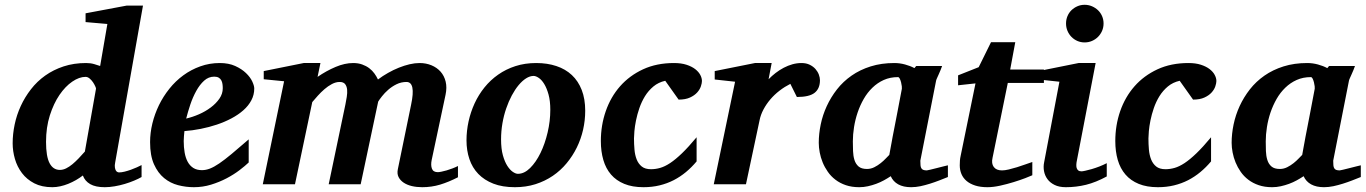

<svg xmlns="http://www.w3.org/2000/svg" viewBox="-20 -760 5636 792"><path d="M376 -394Q376.5 -396 373 -403.8Q369.6 -411.6 363.8 -420.4Q357.9 -429.2 349.9 -436Q341.8 -442.9 333 -442.9Q306.6 -442.9 278.1 -423.3Q249.5 -403.8 225.3 -368.4Q201.2 -333 185.5 -283.7Q169.9 -234.4 169.9 -174.8Q169.9 -114.3 184.6 -86.7Q199.2 -59.1 227.1 -59.1Q239.7 -59.1 252.7 -65.4Q265.6 -71.8 278.6 -82.5Q291.5 -93.3 304.4 -106.7Q317.4 -120.1 330.1 -134.8ZM455.1 -89.8Q452.6 -77.6 453.9 -69.6Q455.1 -61.5 457.8 -56.9Q460.4 -52.2 464.4 -50.5Q468.3 -48.8 471.2 -48.8Q481.4 -48.8 494.1 -52Q506.8 -55.2 519.8 -59.8Q532.7 -64.5 544.2 -69.6Q555.7 -74.7 564 -79.1V-29.8Q551.3 -22.5 533.2 -14.9Q515.1 -7.3 494.6 -1.2Q474.1 4.9 452.9 8.5Q431.6 12.2 412.1 12.2Q374 12.2 352.1 -0.5Q330.1 -13.2 321.8 -36.1Q308.6 -25.9 293.2 -17.1Q277.8 -8.3 261.5 -1.7Q245.1 4.9 228.5 8.5Q211.9 12.2 195.8 12.2Q152.3 12.2 121.3 -3.9Q90.3 -20 70.6 -46.1Q50.8 -72.3 41.5 -104.5Q32.2 -136.7 32.2 -168.9Q32.2 -207 40.5 -246.6Q48.8 -286.1 65.7 -322.8Q82.5 -359.4 107.7 -391.8Q132.8 -424.3 166.5 -448.2Q200.2 -472.2 242.4 -486.1Q284.7 -500 335 -500Q353.5 -500 368.4 -495.6Q383.3 -491.2 393.1 -487.8L422.9 -661.1L333 -668.9V-705.1L502 -736.8H569.8Z M898.9 -396Q898.9 -404.8 897.7 -413.3Q896.5 -421.9 892.8 -428.7Q889.2 -435.5 882.1 -439.7Q875 -443.8 863.8 -443.8Q840.3 -443.8 822 -427.2Q803.7 -410.6 789.6 -385Q775.4 -359.4 765.1 -328.9Q754.9 -298.3 748 -271Q773.9 -276.9 800.8 -288.6Q827.6 -300.3 849.4 -316.7Q871.1 -333 885 -353Q898.9 -373 898.9 -396ZM1028.8 -395Q1028.8 -368.7 1016.8 -346.2Q1004.9 -323.7 983.9 -305.2Q962.9 -286.6 934.8 -271.7Q906.7 -256.8 874.8 -246.1Q842.8 -235.4 808.3 -228.5Q773.9 -221.7 740.7 -219.2Q739.7 -210 738.8 -198.2Q737.8 -186.5 737.8 -178.2Q737.8 -152.3 741.7 -130.4Q745.6 -108.4 754.4 -92.3Q763.2 -76.2 777.6 -67.1Q792 -58.1 813 -58.1Q829.1 -58.1 845.7 -64.5Q862.3 -70.8 884.3 -85.7Q906.2 -100.6 935.5 -125Q964.8 -149.4 1005.9 -185.1V-89.8Q991.2 -75.7 967.8 -57.9Q944.3 -40 914.6 -24.4Q884.8 -8.8 850.6 1.7Q816.4 12.2 779.8 12.2Q747.1 12.2 714.8 3.9Q682.6 -4.4 657 -25.4Q631.3 -46.4 615.2 -82.3Q599.1 -118.2 599.1 -173.8Q599.1 -211.9 608.6 -251Q618.2 -290 635.7 -326.2Q653.3 -362.3 678.7 -394Q704.1 -425.8 736.1 -449.2Q768.1 -472.7 806.2 -486.3Q844.2 -500 886.7 -500Q923.3 -500 950.2 -487.8Q977.1 -475.6 994.6 -458.7Q1012.2 -441.9 1020.5 -424.1Q1028.8 -406.2 1028.8 -395Z M1869.1 -28.8Q1831.1 -9.3 1795.7 1.5Q1760.3 12.2 1721.7 12.2Q1698.7 12.2 1679 7.6Q1659.2 2.9 1645 -6.6Q1630.9 -16.1 1624 -29.8Q1617.2 -43.5 1621.1 -62L1675.8 -328.1Q1695.8 -421.9 1656.7 -421.9Q1634.8 -421.9 1615.5 -412.4Q1596.2 -402.8 1581.3 -389.6Q1566.4 -376.5 1555.7 -362.8Q1544.9 -349.1 1540 -340.8L1467.8 0H1335.9L1404.8 -329.1Q1407.7 -343.8 1410.4 -360.1Q1413.1 -376.5 1411.9 -390.1Q1410.6 -403.8 1403.8 -412.8Q1397 -421.9 1380.9 -421.9Q1365.2 -421.9 1349.1 -413.3Q1333 -404.8 1318.4 -392.1Q1303.7 -379.4 1290.8 -365Q1277.8 -350.6 1268.1 -338.9L1196.8 0H1064L1151.9 -424.8L1067.9 -433.1V-466.8L1232.9 -500H1301.8L1290 -442.9Q1326.2 -467.8 1364.3 -483.9Q1402.3 -500 1437 -500Q1457.5 -500 1473.9 -494.1Q1490.2 -488.3 1502.9 -478.8Q1515.6 -469.2 1524.4 -457Q1533.2 -444.8 1539.1 -432.1Q1558.6 -446.8 1580.6 -459.2Q1602.5 -471.7 1625 -480.7Q1647.5 -489.7 1669.4 -494.9Q1691.4 -500 1710.9 -500Q1737.3 -500 1759.8 -490.7Q1782.2 -481.4 1797.4 -464.4Q1812.5 -447.3 1818.4 -423.1Q1824.2 -398.9 1817.9 -369.1L1760.7 -100.1Q1756.3 -78.6 1761.7 -64.2Q1767.1 -49.8 1786.1 -49.8Q1791 -49.8 1800.8 -51.8Q1810.5 -53.7 1822.3 -57.1Q1834 -60.5 1846.2 -65.2Q1858.4 -69.8 1869.1 -75.2Z M2250 -307.1Q2250 -343.8 2242.7 -370.1Q2235.4 -396.5 2224.9 -413.6Q2214.4 -430.7 2202.4 -438.7Q2190.4 -446.8 2181.2 -446.8Q2166 -446.8 2150.1 -436.8Q2134.3 -426.8 2119.4 -408.9Q2104.5 -391.1 2091.3 -366.5Q2078.1 -341.8 2068.1 -312.7Q2058.1 -283.7 2052.5 -251.2Q2046.9 -218.8 2046.9 -185.1Q2046.9 -146.5 2054.4 -119.4Q2062 -92.3 2073 -75.4Q2084 -58.6 2095.7 -50.8Q2107.4 -43 2116.2 -43Q2142.6 -43 2166.7 -66.9Q2190.9 -90.8 2209.5 -128.9Q2228 -167 2239 -213.9Q2250 -260.7 2250 -307.1ZM2394 -303.2Q2394 -263.7 2385.3 -225.1Q2376.5 -186.5 2359.4 -151.6Q2342.3 -116.7 2317.4 -86.7Q2292.5 -56.6 2260.3 -34.7Q2228 -12.7 2188.7 -0.2Q2149.4 12.2 2104 12.2Q2052.7 12.2 2015.1 -2.4Q1977.5 -17.1 1952.9 -42.7Q1928.2 -68.4 1916.3 -103.8Q1904.3 -139.2 1904.3 -181.2Q1904.3 -220.2 1912.8 -259Q1921.4 -297.9 1937.7 -333.5Q1954.1 -369.1 1978.5 -399.4Q2002.9 -429.7 2034.9 -452.1Q2066.9 -474.6 2106.2 -487.3Q2145.5 -500 2191.9 -500Q2237.8 -500 2275.1 -487.5Q2312.5 -475.1 2338.9 -450.4Q2365.2 -425.8 2379.6 -388.9Q2394 -352.1 2394 -303.2Z M2875.5 -425.8Q2875.5 -417 2871.1 -403.8Q2866.7 -390.6 2855.7 -378.4Q2844.7 -366.2 2826.2 -357.7Q2807.6 -349.1 2779.3 -349.1L2724.1 -426.8Q2695.8 -420.4 2675.3 -403.3Q2654.8 -386.2 2640.6 -363.3Q2626.5 -340.3 2617.4 -314Q2608.4 -287.6 2603.5 -263.2Q2598.6 -238.8 2596.9 -219Q2595.2 -199.2 2595.2 -189Q2595.2 -166 2597.2 -143.3Q2599.1 -120.6 2606.2 -102.5Q2613.3 -84.5 2627.2 -73.2Q2641.1 -62 2665.5 -62Q2684.1 -62 2703.1 -67.4Q2722.2 -72.8 2744.4 -87.4Q2766.6 -102.1 2793.2 -127.7Q2819.8 -153.3 2853.5 -193.8V-94.2Q2833 -69.8 2809.6 -50.3Q2786.1 -30.8 2759 -16.8Q2731.9 -2.9 2700.9 4.6Q2669.9 12.2 2634.3 12.2Q2588.4 12.2 2555.2 -1.5Q2522 -15.1 2500.5 -40Q2479 -64.9 2468.8 -100.1Q2458.5 -135.3 2458.5 -178.2Q2458.5 -243.2 2478.8 -301.5Q2499 -359.9 2537.8 -404.1Q2576.7 -448.2 2632.6 -474.1Q2688.5 -500 2760.3 -500Q2790 -500 2811.8 -492.9Q2833.5 -485.8 2847.7 -474.9Q2861.8 -463.9 2868.7 -450.9Q2875.5 -438 2875.5 -425.8Z M3362.3 -429.2Q3362.3 -394.5 3340.3 -377.2Q3318.4 -359.9 3267.1 -359.9L3240.2 -414.1Q3216.8 -402.3 3195.6 -386Q3174.3 -369.6 3157.7 -350.1Q3141.1 -330.6 3129.4 -308.6Q3117.7 -286.6 3113.3 -264.2L3057.1 0H2924.3L3012.2 -422.9L2928.2 -432.1V-466.8L3094.2 -500H3163.1L3150.4 -433.1Q3163.6 -446.8 3179.4 -459Q3195.3 -471.2 3212.9 -480.5Q3230.5 -489.7 3249 -494.9Q3267.6 -500 3286.1 -500Q3305.7 -500 3320.1 -492.9Q3334.5 -485.8 3343.8 -475.3Q3353 -464.8 3357.7 -452.4Q3362.3 -439.9 3362.3 -429.2Z M3700.2 -394Q3700.7 -396 3700 -403.8Q3699.2 -411.6 3697 -420.2Q3694.8 -428.7 3691.7 -435.3Q3688.5 -441.9 3684.1 -441.9Q3651.9 -441.9 3625.7 -430.2Q3599.6 -418.5 3578.9 -398.4Q3558.1 -378.4 3543 -352.1Q3527.8 -325.7 3517.8 -296.1Q3507.8 -266.6 3502.9 -235.8Q3498 -205.1 3498 -176.8Q3498 -156.7 3498.8 -136.7Q3499.5 -116.7 3504.6 -100.1Q3509.8 -83.5 3521.7 -73.2Q3533.7 -63 3556.2 -63Q3572.3 -63 3586.7 -70.3Q3601.1 -77.6 3613 -87.2Q3625 -96.7 3634 -106.4Q3643.1 -116.2 3648.4 -121.1Q3651.9 -141.1 3654.1 -152.1Q3656.2 -163.1 3658 -173.1Q3659.7 -183.1 3662.1 -195.8Q3664.6 -208.5 3669.2 -232.2Q3673.8 -255.9 3681.2 -294.2Q3688.5 -332.5 3700.2 -394ZM3890.1 -29.8Q3873 -22.9 3854.2 -15.6Q3835.4 -8.3 3815.9 -2.2Q3796.4 3.9 3776.9 8.1Q3757.3 12.2 3738.3 12.2Q3706.5 12.2 3685.3 0.5Q3664.1 -11.2 3654.3 -33.2Q3641.1 -24.4 3626 -16.1Q3610.8 -7.8 3594.2 -1.7Q3577.6 4.4 3560.1 8.3Q3542.5 12.2 3524.4 12.2Q3493.7 12.2 3469.2 3.9Q3444.8 -4.4 3426.3 -18.6Q3407.7 -32.7 3394.8 -51.3Q3381.8 -69.8 3373.5 -90.1Q3365.2 -110.4 3361.3 -131.3Q3357.4 -152.3 3357.4 -170.9Q3357.4 -208 3365.5 -246.8Q3373.5 -285.6 3390.4 -322.3Q3407.2 -358.9 3432.6 -391.4Q3458 -423.8 3492.7 -448Q3527.3 -472.2 3571.5 -486.1Q3615.7 -500 3669.4 -500Q3691.4 -500 3713.1 -494.1Q3734.9 -488.3 3752 -479L3759.3 -487.8H3866.2Q3863.8 -480.5 3859.9 -471.2Q3856 -461.9 3852.1 -453.1Q3848.1 -444.3 3845 -437.3Q3841.8 -430.2 3841.3 -426.8L3776.4 -97.2Q3776.4 -85.9 3777.1 -78.1Q3777.8 -70.3 3780.8 -65.7Q3783.7 -61 3789.1 -59.1Q3794.4 -57.1 3803.2 -57.1Q3805.2 -57.1 3817.6 -60.1Q3830.1 -63 3845 -66.9Q3859.9 -70.8 3873 -74Q3886.2 -77.1 3890.1 -78.1Z M4137.2 -418 4074.2 -108.9Q4068.8 -85.4 4079.3 -71.3Q4089.8 -57.1 4113.3 -57.1Q4125 -57.1 4141.4 -61Q4157.7 -64.9 4175.3 -70.3Q4192.9 -75.7 4209.5 -81.8Q4226.1 -87.9 4238.3 -91.8V-37.1Q4230 -33.2 4209 -25.1Q4188 -17.1 4161.1 -8.8Q4134.3 -0.5 4105.5 5.9Q4076.7 12.2 4053.2 12.2Q4024.4 12.2 4002.9 5.4Q3981.4 -1.5 3967.3 -13.4Q3953.1 -25.4 3946 -42Q3939 -58.6 3939 -78.1Q3939 -87.9 3939.7 -97.7Q3940.4 -107.4 3942.9 -118.2L4003.9 -416L3932.1 -408.2V-449.2L4017.1 -482.9L4067.9 -585.9H4168L4147 -473.1H4286.1V-418Z M4545.4 -32.2Q4500.5 -7.8 4460 2.2Q4419.4 12.2 4376.5 12.2Q4349.1 12.2 4330.3 2.9Q4311.5 -6.3 4300.8 -21Q4290 -35.6 4286.6 -54Q4283.2 -72.3 4287.1 -90.8L4350.1 -422.9L4264.2 -432.1V-466.8L4429.2 -500H4499.5L4422.4 -99.1Q4420.4 -90.3 4419.9 -82Q4419.4 -73.7 4421.1 -67.4Q4422.9 -61 4427.7 -57.1Q4432.6 -53.2 4441.4 -53.2Q4445.3 -53.2 4456.8 -55.7Q4468.3 -58.1 4483.4 -62.5Q4498.5 -66.9 4514.9 -73.2Q4531.2 -79.6 4545.4 -86.9ZM4532.2 -663.1Q4532.2 -647 4526.1 -632.8Q4520 -618.7 4509.3 -607.9Q4498.5 -597.2 4484.4 -591.1Q4470.2 -585 4454.1 -585Q4438 -585 4424.1 -591.1Q4410.2 -597.2 4399.7 -607.9Q4389.2 -618.7 4383.3 -632.8Q4377.4 -647 4377.4 -663.1Q4377.4 -679.2 4383.3 -693.4Q4389.2 -707.5 4399.7 -717.8Q4410.2 -728 4424.1 -734.1Q4438 -740.2 4454.1 -740.2Q4470.2 -740.2 4484.4 -734.1Q4498.5 -728 4509.3 -717.8Q4520 -707.5 4526.1 -693.4Q4532.2 -679.2 4532.2 -663.1Z M4997.6 -425.8Q4997.6 -417 4993.2 -403.8Q4988.8 -390.6 4977.8 -378.4Q4966.8 -366.2 4948.2 -357.7Q4929.7 -349.1 4901.4 -349.1L4846.2 -426.8Q4817.9 -420.4 4797.4 -403.3Q4776.9 -386.2 4762.7 -363.3Q4748.5 -340.3 4739.5 -314Q4730.5 -287.6 4725.6 -263.2Q4720.7 -238.8 4719 -219Q4717.3 -199.2 4717.3 -189Q4717.3 -166 4719.2 -143.3Q4721.2 -120.6 4728.3 -102.5Q4735.4 -84.5 4749.3 -73.2Q4763.2 -62 4787.6 -62Q4806.2 -62 4825.2 -67.4Q4844.2 -72.8 4866.5 -87.4Q4888.7 -102.1 4915.3 -127.7Q4941.9 -153.3 4975.6 -193.8V-94.2Q4955.1 -69.8 4931.6 -50.3Q4908.2 -30.8 4881.1 -16.8Q4854 -2.9 4823 4.6Q4792 12.2 4756.3 12.2Q4710.4 12.2 4677.2 -1.5Q4644 -15.1 4622.6 -40Q4601.1 -64.9 4590.8 -100.1Q4580.6 -135.3 4580.6 -178.2Q4580.6 -243.2 4600.8 -301.5Q4621.1 -359.9 4659.9 -404.1Q4698.7 -448.2 4754.6 -474.1Q4810.5 -500 4882.3 -500Q4912.1 -500 4933.8 -492.9Q4955.6 -485.8 4969.7 -474.9Q4983.9 -463.9 4990.7 -450.9Q4997.6 -438 4997.6 -425.8Z M5403.3 -394Q5403.8 -396 5403.1 -403.8Q5402.3 -411.6 5400.1 -420.2Q5397.9 -428.7 5394.8 -435.3Q5391.6 -441.9 5387.2 -441.9Q5355 -441.9 5328.9 -430.2Q5302.7 -418.5 5282 -398.4Q5261.2 -378.4 5246.1 -352.1Q5231 -325.7 5220.9 -296.1Q5210.9 -266.6 5206.1 -235.8Q5201.2 -205.1 5201.2 -176.8Q5201.2 -156.7 5201.9 -136.7Q5202.6 -116.7 5207.8 -100.1Q5212.9 -83.5 5224.9 -73.2Q5236.8 -63 5259.3 -63Q5275.4 -63 5289.8 -70.3Q5304.2 -77.6 5316.2 -87.2Q5328.1 -96.7 5337.2 -106.4Q5346.2 -116.2 5351.6 -121.1Q5355 -141.1 5357.2 -152.1Q5359.4 -163.1 5361.1 -173.1Q5362.8 -183.1 5365.2 -195.8Q5367.7 -208.5 5372.3 -232.2Q5377 -255.9 5384.3 -294.2Q5391.6 -332.5 5403.3 -394ZM5593.3 -29.8Q5576.2 -22.9 5557.4 -15.6Q5538.6 -8.3 5519 -2.2Q5499.5 3.9 5480 8.1Q5460.4 12.2 5441.4 12.2Q5409.7 12.2 5388.4 0.5Q5367.2 -11.2 5357.4 -33.2Q5344.2 -24.4 5329.1 -16.1Q5314 -7.8 5297.4 -1.7Q5280.8 4.4 5263.2 8.3Q5245.6 12.2 5227.5 12.2Q5196.8 12.2 5172.4 3.9Q5147.9 -4.4 5129.4 -18.6Q5110.8 -32.7 5097.9 -51.3Q5085 -69.8 5076.7 -90.1Q5068.4 -110.4 5064.5 -131.3Q5060.5 -152.3 5060.5 -170.9Q5060.5 -208 5068.6 -246.8Q5076.7 -285.6 5093.5 -322.3Q5110.4 -358.9 5135.7 -391.4Q5161.1 -423.8 5195.8 -448Q5230.5 -472.2 5274.7 -486.1Q5318.8 -500 5372.6 -500Q5394.5 -500 5416.3 -494.1Q5438 -488.3 5455.1 -479L5462.4 -487.8H5569.3Q5566.9 -480.5 5563 -471.2Q5559.1 -461.9 5555.2 -453.1Q5551.3 -444.3 5548.1 -437.3Q5544.9 -430.2 5544.4 -426.8L5479.5 -97.2Q5479.5 -85.9 5480.2 -78.1Q5481 -70.3 5483.9 -65.7Q5486.8 -61 5492.2 -59.1Q5497.6 -57.1 5506.3 -57.1Q5508.3 -57.1 5520.8 -60.1Q5533.2 -63 5548.1 -66.9Q5563 -70.8 5576.2 -74Q5589.4 -77.1 5593.3 -78.1Z"/></svg>

Font: Charis SIL Afr
Style: Bold Italic
Weight: 700
Italic angle: -11°
Foundry: SIL International
Version: Version 5.000